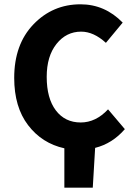

<svg xmlns="http://www.w3.org/2000/svg" viewBox="-20 -684 622 892"><path d="M279 188V5Q175 -18 110.5 -102.5Q46 -187 46 -322Q46 -478 135.5 -571Q225 -664 354 -664Q467 -664 550 -579L472 -485Q415 -537 357 -537Q288 -537 242.5 -480Q197 -423 197 -327Q197 -227 239.5 -171Q282 -115 355 -115Q425 -115 482 -176L560 -84Q502 -17 422 3L411 188Z"/></svg>

Font: Toshiba Sans
Style: Bold
Weight: 700
Designer: Paul D. Hunt
Foundry: Toshiba Corporation
Version: Version 2.020;PS 2.0;hotconv 1.0.86;makeotf.lib2.5.63406